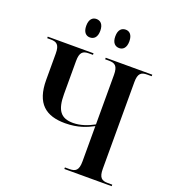

<svg xmlns="http://www.w3.org/2000/svg" viewBox="-160 -1035 1038 1155"><g transform="rotate(20 358.5 -457.0)"><path d="M446 -796C469 -796 490 -812 490 -855C490 -898 469 -914 446 -914C421 -914 400 -898 400 -855C400 -812 421 -796 446 -796ZM258 -796C283 -796 304 -812 304 -855C304 -898 283 -914 258 -914C235 -914 214 -898 214 -855C214 -812 235 -796 258 -796ZM385 0H688V-10H659C621 -10 602 -23 602 -80V-635C602 -691 621 -704 659 -704H688V-714H390V-704H414C453 -704 472 -691 472 -634V-317C432 -295 386 -278 339 -278C260 -278 229 -319 229 -423V-634C229 -691 248 -704 286 -704H312V-714H19V-704H42C80 -704 99 -691 99 -635V-467C99 -314 172 -260 294 -260C378 -260 432 -285 472 -306V-80C472 -23 453 -10 414 -10H385Z"/></g></svg>

Font: Noto Serif Display SemiCondensed SemiBold
Style: Regular
Weight: 600
Width: 4
Designer: Monotype Design Team
Foundry: Monotype Imaging Inc.
Version: Version 2.009